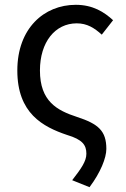

<svg xmlns="http://www.w3.org/2000/svg" viewBox="-20 -577 522 798"><path d="M352 201C398 140 422 79 422 42C422 -33 389 -62 300 -91C217 -118 146 -156 146 -284C146 -402 209 -480 299 -480C342 -480 372 -461 403 -433L450 -493C413 -527 366 -557 295 -557C163 -557 52 -459 52 -284C52 -106 158 -50 259 -16C323 3 339 26 339 62C339 93 318 123 280 172Z"/></svg>

Font: Source Han Sans KR
Style: Regular
Weight: 400
Designer: Ryoko NISHIZUKA 西塚涼子 (kana, bopomofo & ideographs); Paul D. Hunt (Latin, Greek & Cyrillic); Sandoll Communications 산돌커뮤니
Foundry: Adobe
Version: Version 2.004;hotconv 1.0.118;makeotfexe 2.5.65603